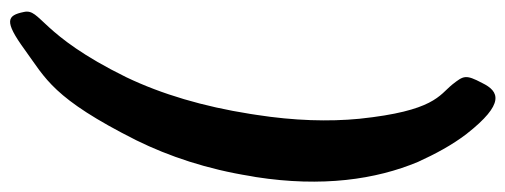

<svg xmlns="http://www.w3.org/2000/svg" viewBox="-340 -478 1031 392"><g transform="rotate(90 176.0 -282.5)"><path d="M5 185C12 219 23 226 82 183C141 140 181 126 267 -45C300 -112 326 -190 340 -278L342 -289C363 -424 347 -534 311 -620C295 -655 277 -689 254 -719C192 -798 167 -786 150 -751C132 -717 135 -713 153 -690C175 -663 207 -653 223 -500C229 -438 227 -367 215 -290L213 -277C198 -182 173 -97 138 -24C51 153 -3 150 5 185Z"/></g></svg>

Font: Asimov Print
Style: AIt
Weight: 500
Designer: Google
Version: Version 2.000980: 2014